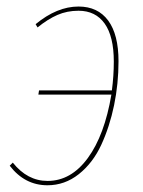

<svg xmlns="http://www.w3.org/2000/svg" viewBox="-20 -548 430 579"><path d="M216.8 -528.3Q274.9 -528.3 306.2 -486.1Q337.4 -443.8 337.4 -363.3Q337.4 -295.4 324 -230.5Q310.5 -165.5 285.2 -110.8Q259.8 -56.2 217.5 -22.7Q175.3 10.7 123 10.7Q54.7 10.7 9.3 -48.3L18.6 -57.6Q62.5 -2.4 123.5 -2.4Q194.3 -2.4 244.9 -71.5Q295.4 -140.6 315.9 -262.7H95.7L97.7 -275.4H317.4Q323.2 -319.3 323.2 -362.3Q323.2 -438 295.7 -476.8Q268.1 -515.6 216.8 -515.6Q182.1 -515.6 153.1 -502.9Q124 -490.2 93.3 -465.3L87.4 -475.1Q151.9 -528.3 216.8 -528.3Z"/></svg>

Font: Fira Sans Compressed Hair
Style: Italic
Weight: 100
Width: 3
Italic angle: -8°
Designer: Carrois Corporate & Edenspiekermann AG
Foundry: Carrois Corporate GbR & Edenspiekermann AG
Version: Version 4.203;PS 004.203;hotconv 1.0.88;makeotf.lib2.5.64775